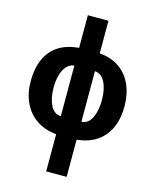

<svg xmlns="http://www.w3.org/2000/svg" viewBox="-142 -854 955 1188"><g transform="rotate(15 335.0 -260.0)"><path d="M271 240V2Q197 -5 144 -41Q91 -77 62.5 -137Q34 -197 34 -274Q34 -398 93 -469.5Q152 -541 270 -551V-760H402V-551Q477 -545 529 -508.5Q581 -472 608 -411.5Q635 -351 635 -274Q635 -153 574.5 -81Q514 -9 402 2V240ZM270 -113V-437Q229 -434 205 -388.5Q181 -343 181 -274Q181 -206 203.5 -160.5Q226 -115 270 -113ZM402 -113Q446 -115 468 -161.5Q490 -208 490 -274Q490 -344 467 -389Q444 -434 402 -437Z"/></g></svg>

Font: Noto Sans ExtraCondensed ExtraBold
Style: Regular
Weight: 800
Width: 2
Designer: Monotype Design Team
Foundry: Monotype Imaging Inc.
Version: Version 2.013; ttfautohint (v1.8.4.7-5d5b)